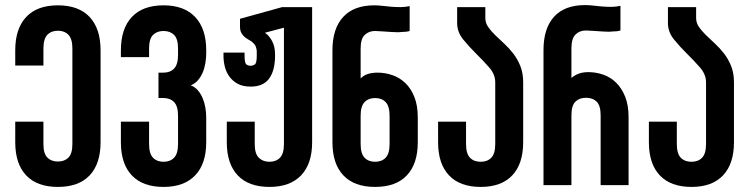

<svg xmlns="http://www.w3.org/2000/svg" viewBox="-20 -729 2950 756"><path d="M208 -708Q290 -708 333 -662Q376 -616 376 -531V-169Q376 -84 333 -38.5Q290 7 208 7Q126 7 83 -38.5Q40 -84 40 -169V-250H151V-162Q151 -124 166.5 -108.5Q182 -93 208 -93Q234 -93 249.5 -108.5Q265 -124 265 -162V-538Q265 -576 249.5 -592Q234 -608 208 -608Q182 -608 166.5 -592Q151 -576 151 -538V-471H40V-531Q40 -616 83 -662Q126 -708 208 -708Z M792 -520Q792 -500 788.5 -479.5Q785 -459 777.5 -442Q770 -425 758.5 -412Q747 -399 731 -393Q747 -387 758.5 -374Q770 -361 777.5 -343.5Q785 -326 788.5 -306Q792 -286 792 -266V-169Q792 -84 748.5 -38.5Q705 7 624 7Q542 7 499 -38.5Q456 -84 456 -169V-250H567V-162Q567 -124 582.5 -108Q598 -92 624 -92Q650 -92 665.5 -108Q681 -124 681 -162V-273Q681 -311 665.5 -327Q650 -343 624 -343H604V-443H624Q650 -443 665.5 -459Q681 -475 681 -513V-538Q681 -576 665.5 -591.5Q650 -607 624 -607Q598 -607 582.5 -591.5Q567 -576 567 -538V-504H456V-531Q456 -616 499 -662Q542 -708 624 -708Q705 -708 748.5 -662Q792 -616 792 -531Z M1209 -701V-169Q1209 -84 1165.5 -38.5Q1122 7 1041 7Q959 7 916 -38.5Q873 -84 873 -169V-250H983V-162Q983 -124 999 -108Q1015 -92 1041 -92Q1067 -92 1082.5 -108Q1098 -124 1098 -162V-620L1023 -600Q1040 -589 1051.5 -567Q1063 -545 1063 -516V-509Q1063 -452 1040 -420Q1017 -388 967 -388Q937 -388 917 -398.5Q897 -409 884 -426.5Q871 -444 865.5 -465.5Q860 -487 860 -509V-522H943V-509Q943 -480 950.5 -475Q958 -470 967 -470Q975 -470 983 -475Q991 -480 991 -509V-527Q991 -534 987.5 -544.5Q984 -555 970 -566Q964 -570 956 -574.5Q948 -579 941 -585.5Q934 -592 929.5 -601Q925 -610 925 -625V-655L1091 -701Z M1514 -273Q1514 -311 1498.5 -327Q1483 -343 1457 -343Q1431 -343 1415.5 -327Q1400 -311 1400 -273V-162Q1400 -124 1415.5 -108Q1431 -92 1457 -92Q1483 -92 1498.5 -108Q1514 -124 1514 -162ZM1467 -443Q1497 -443 1525.5 -433Q1554 -423 1576 -402Q1598 -381 1611.5 -347.5Q1625 -314 1625 -266V-169Q1625 -84 1582 -38.5Q1539 7 1457 7Q1375 7 1332 -38.5Q1289 -84 1289 -169V-531Q1289 -616 1331 -662Q1373 -708 1454 -708Q1469 -708 1485.5 -706Q1502 -704 1520 -702.5Q1538 -701 1557 -701Q1575 -701 1593 -705V-607Q1580 -603 1561 -603Q1555 -602 1548 -602Q1535 -602 1522 -603Q1502 -604 1484.5 -605.5Q1467 -607 1457 -607Q1432 -607 1416 -591.5Q1400 -576 1400 -538V-420Q1421 -443 1467 -443Z M1891 -658Q1891 -639 1902 -623Q1913 -607 1929.5 -591Q1946 -575 1965.5 -557Q1985 -539 2001.5 -517.5Q2018 -496 2029 -468.5Q2040 -441 2040 -405V-169Q2040 -84 1997 -38.5Q1954 7 1873 7Q1791 7 1748 -38.5Q1705 -84 1705 -169V-250H1815V-162Q1815 -124 1830.5 -108Q1846 -92 1873 -92Q1899 -92 1914.5 -108Q1930 -124 1930 -162V-405Q1930 -436 1906.5 -463Q1883 -490 1855 -517.5Q1827 -545 1803.5 -574Q1780 -603 1780 -638V-701H1891Z M2120 0V-532Q2120 -617 2161.5 -663Q2203 -709 2284 -709Q2299 -709 2315.5 -707Q2332 -705 2350 -703.5Q2368 -702 2387 -702Q2405 -702 2423 -706V-609Q2410 -605 2391 -605Q2385 -604 2378 -604Q2366 -604 2353 -605Q2333 -606 2315 -607.5Q2297 -609 2287 -609Q2262 -609 2246 -593Q2230 -577 2230 -539V-422Q2241 -432 2257.5 -438.5Q2274 -445 2297 -445Q2327 -445 2355.5 -435Q2384 -425 2406 -403.5Q2428 -382 2441.5 -348.5Q2455 -315 2455 -268V0H2345V-275Q2345 -313 2329.5 -328.5Q2314 -344 2287 -344Q2261 -344 2245.5 -328.5Q2230 -313 2230 -275V0Z M2721 -658Q2721 -639 2732 -623Q2743 -607 2759.5 -591Q2776 -575 2795.5 -557Q2815 -539 2831.5 -517.5Q2848 -496 2859 -468.5Q2870 -441 2870 -405V-169Q2870 -84 2827 -38.5Q2784 7 2703 7Q2621 7 2578 -38.5Q2535 -84 2535 -169V-250H2645V-162Q2645 -124 2660.5 -108Q2676 -92 2703 -92Q2729 -92 2744.5 -108Q2760 -124 2760 -162V-405Q2760 -436 2736.5 -463Q2713 -490 2685 -517.5Q2657 -545 2633.5 -574Q2610 -603 2610 -638V-701H2721Z"/></svg>

Font: Bebas Neue Bold
Style: Regular
Weight: 700
Designer: Ryoichi Tsunekawa & LGV (GE)
Foundry: Free Software Foundation, Inc.
Version: Version 1.003 August 13, 2016